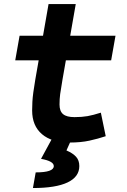

<svg xmlns="http://www.w3.org/2000/svg" viewBox="-20 -694 626 948"><path d="M323.7 9.8Q235.8 9.8 187.3 -31.5Q138.7 -72.8 138.7 -148.4Q138.7 -170.9 139.9 -191.7Q141.1 -212.4 144.5 -238Q147.9 -263.7 154.3 -301.3L170.9 -396H55.2L76.7 -517.6H192.4L219.7 -673.8H354L326.7 -517.6H550.3L528.8 -396H305.2L288.6 -301.3Q280.3 -253.9 277.1 -229.5Q273.9 -205.1 273.9 -177.7Q273.9 -145 291.5 -130.4Q309.1 -115.7 347.7 -115.7Q384.3 -115.7 412.1 -120.6Q439.9 -125.5 478 -137.7L502 -21.5Q463.9 -8.8 421.4 0.5Q378.9 9.8 323.7 9.8ZM142.6 234.4 156.2 157.2Q245.6 157.2 245.6 126Q245.6 101.6 182.6 90.3L244.6 -23.9L329.6 1L308.1 48.8Q339.8 62.5 355.7 80.1Q371.6 97.7 371.6 126Q371.6 179.2 313.5 206.8Q255.4 234.4 142.6 234.4Z"/></svg>

Font: Cascadia Code PL
Style: Bold Italic
Weight: 700
Italic angle: -10°
Monospace: yes
Designer: Aaron Bell
Foundry: Saja Typeworks
Version: Version 2404.023; ttfautohint (v1.8.4)